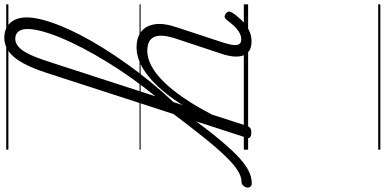

<svg xmlns="http://www.w3.org/2000/svg" viewBox="-645 -706 1789 893"><g transform="rotate(-90 249.5 -259.5)"><path d="M-156 17Q-168 17 -173 9.5Q-178 2 -176 -7Q-174 -16 -166.5 -23.5Q-159 -31 -147 -31Q-125 -31 -97 -48.5Q-69 -66 -31.5 -104.5Q6 -143 57 -206.5Q108 -270 177 -362Q187 -376 193.5 -370Q200 -364 199.5 -349.5Q199 -335 189 -321Q121 -225 69 -160Q17 -95 -22.5 -56Q-62 -17 -94 0Q-126 17 -156 17ZM504 16Q477 16 461 6Q445 -4 438 -23Q431 -42 433.5 -68.5Q436 -95 447 -127L518 -341Q531 -382 530 -410.5Q529 -439 511.5 -454Q494 -469 459 -469Q427 -469 391 -450.5Q355 -432 317.5 -394.5Q280 -357 240 -298.5Q200 -240 159 -160L152 -205Q193 -288 235.5 -347.5Q278 -407 319.5 -445Q361 -483 400 -501Q439 -519 475 -519Q520 -519 548 -498Q576 -477 583 -435Q590 -393 568 -329L496 -110Q488 -84 486.5 -66.5Q485 -49 491.5 -40.5Q498 -32 513 -32Q530 -32 546.5 -42Q563 -52 577.5 -68Q592 -84 603 -99Q608 -106 614.5 -108.5Q621 -111 631 -105Q641 -98 642 -91Q643 -84 638 -76Q627 -57 607 -35.5Q587 -14 561 1Q535 16 504 16ZM79 15Q67 15 59 10Q51 5 55 -6L359 -943Q392 -1043 430.5 -1088.5Q469 -1134 521 -1134Q551 -1134 572 -1121Q593 -1108 604 -1085Q615 -1062 615 -1029Q615 -999 605 -959.5Q595 -920 576.5 -874Q558 -828 531.5 -777Q505 -726 471.5 -672.5Q438 -619 398.5 -563.5Q359 -508 314.5 -453.5Q270 -399 221 -347L110 -4Q106 6 99.5 10.5Q93 15 79 15ZM248 -431Q292 -485 332.5 -542Q373 -599 407.5 -655.5Q442 -712 470.5 -766Q499 -820 519 -868Q539 -916 550 -956.5Q561 -997 561 -1026Q561 -1045 555.5 -1057.5Q550 -1070 540 -1076.5Q530 -1083 515 -1083Q496 -1083 478.5 -1068Q461 -1053 444.5 -1019.5Q428 -986 410 -930ZM0 605H676V615H0ZM0 -20H676V0H0ZM0 -505H676V-500H0ZM0 -1125H676V-1115H0Z"/></g></svg>

Font: Playwrite CU Guides
Style: Regular
Weight: 400
Designer: Veronika Burian, José Scaglione
Foundry: TypeTogether
Version: Version 1.003